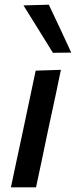

<svg xmlns="http://www.w3.org/2000/svg" viewBox="-20 -798 324 818"><path d="M26.5 0Q38 -54.5 48.8 -105.2Q59.5 -156 73 -218L83.5 -267.5Q98 -337.5 109.5 -390.5Q120.5 -443 132 -497L239.5 -500.5Q228 -444.5 216.8 -391.8Q205.5 -339 190 -267.5L179.5 -218Q166.5 -156 156 -105.5Q145 -54.5 133.5 0ZM205.5 -573Q175 -622.5 143.5 -673Q112 -723.5 80 -775L188 -778Q212 -727 236 -676.5Q260 -625.5 283.5 -574Z"/></svg>

Font: Heraclito Medium
Style: Italic
Weight: 500
Italic angle: -12°
Designer: Kostas Bartsokas (font) & Cristiano Sobral (main changes)
Foundry: Kostas Bartsokas (font) & Cristiano Sobral (main changes)
Version: Version 1.00;July 8, 2020;FontCreator 13.0.0.2655 64-bit